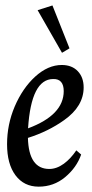

<svg xmlns="http://www.w3.org/2000/svg" viewBox="-20 -680 341 715"><path d="M120.1 -642.1 175.3 -659.7 238.8 -500 210.9 -483.4ZM217.3 -340.8Q217.3 -363.3 207.5 -374.8Q197.8 -386.2 178.2 -385.7Q96.2 -385.7 84.5 -202.1Q217.3 -251.5 217.3 -340.8ZM270 -414.6Q291.5 -391.6 291.5 -354.5Q291.5 -284.2 219.2 -232.9Q159.7 -190.4 84 -166.5Q86.9 -50.8 163.6 -50.8Q190.9 -50.8 217.8 -70.3Q243.2 -88.9 264.2 -120.1L282.2 -104.5Q265.6 -56.2 222.2 -20Q179.7 15.1 124 15.1Q69.3 15.1 37.6 -27.3Q6.3 -69.3 6.3 -143.1Q6.3 -216.3 34.7 -283.2Q64 -351.6 110.8 -394.5Q158.7 -438 210 -438Q248 -438 270 -414.6Z"/></svg>

Font: Neuton Cursive
Style: Regular
Weight: 500
Designer: Brian M Zick
Version: Version 1.43